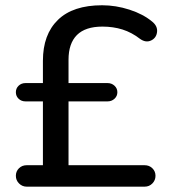

<svg xmlns="http://www.w3.org/2000/svg" viewBox="-20 -699 640 719"><path d="M39.4 -40.7Q39.4 -57.4 51 -68.9Q62.6 -80.3 80 -80.3H158.3L140.7 -63.8V-338.4L157.7 -319.3H75.7Q60.1 -319.3 49.7 -329.2Q39.4 -339.1 39.4 -353.6Q39.4 -368.1 49.7 -378Q60.1 -387.9 75.7 -387.9H157.7L140.7 -369.1V-471.3Q140.7 -570 197 -624.6Q253.2 -679.3 362.5 -679.3Q413.9 -679.3 464.9 -662.8Q516 -646.3 550.1 -617.9Q570.8 -601 568.1 -578.9Q565.4 -556.7 545.8 -547.4Q526.1 -538.1 504.6 -553.3Q473.3 -577.6 438.7 -588.5Q404 -599.4 363.7 -599.4Q299.7 -599.4 268.1 -567.9Q236.6 -536.3 236.6 -475.2V-371L226.6 -387.9H382.6Q398.1 -387.9 408.8 -378Q419.5 -368.1 419.5 -353.6Q419.5 -339.1 408.8 -329.2Q398.1 -319.3 382.6 -319.3H236.6V-80.3H521.6Q539 -80.3 550.6 -68.9Q562.3 -57.4 562.3 -40.7Q562.3 -23.9 550.6 -12Q539 0 521.6 0H80Q63.3 0 51.3 -12Q39.4 -23.9 39.4 -40.7Z"/></svg>

Font: SN Pro Thin
Style: Regular
Weight: 200
Designer: Tobias Whetton
Foundry: Supernotes
Version: Version 1.003;Glyphs 3.3 (3324)